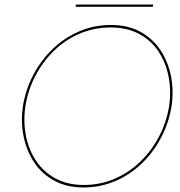

<svg xmlns="http://www.w3.org/2000/svg" viewBox="-20 -818 791 846"><path d="M92 -350Q82 -283 94 -221Q106 -159 138.5 -110Q171 -61 224 -32Q277 -3 349 -3Q422 -3 485.5 -30.5Q549 -58 598.5 -106Q648 -154 681 -217Q714 -280 725 -350Q735 -417 723 -479.5Q711 -542 678.5 -591Q646 -640 593 -668.5Q540 -697 468 -697Q395 -697 331.5 -670Q268 -643 218.5 -595Q169 -547 136 -484Q103 -421 92 -350ZM81 -350Q93 -424 127 -488.5Q161 -553 212.5 -602.5Q264 -652 329.5 -680Q395 -708 469 -708Q543 -708 597.5 -678.5Q652 -649 686 -598.5Q720 -548 733 -484Q746 -420 736 -350Q724 -277 690 -212Q656 -147 604.5 -97.5Q553 -48 487.5 -20Q422 8 348 8Q275 8 220 -21.5Q165 -51 131 -102Q97 -153 84 -217Q71 -281 81 -350ZM315 -798H655L653 -788H313Z"/></svg>

Font: Jost Thin
Style: Italic
Weight: 200
Italic angle: -5°
Version: Version 3.710